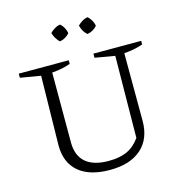

<svg xmlns="http://www.w3.org/2000/svg" viewBox="-123 -965 1014 1083"><g transform="rotate(-15 383.5 -423.5)"><path d="M387 9Q268 9 204.5 -45Q141 -99 141 -200L148 -605L29 -625V-649H321V-628Q300 -620 274 -614.5Q248 -609 213 -606V-198Q213 -121 258.5 -81.5Q304 -42 393 -42Q458 -42 501 -62Q544 -82 576 -127L581 -605L465 -625V-649H744V-628Q722 -620 695 -614.5Q668 -609 634 -606L635 -211Q635 -106 570 -48.5Q505 9 387 9ZM326 -856Q339 -845 347.5 -829Q356 -813 358 -797Q348 -785 332.5 -776Q317 -767 300 -765Q289 -776 279.5 -791Q270 -806 266 -823Q278 -835 293.5 -844.5Q309 -854 326 -856ZM487 -856Q499 -845 508 -829Q517 -813 519 -797Q509 -785 493.5 -776Q478 -767 461 -765Q448 -776 439.5 -791Q431 -806 427 -823Q439 -835 454.5 -844.5Q470 -854 487 -856Z"/></g></svg>

Font: Piazzolla 24pt Light
Style: Regular
Weight: 300
Designer: Juan Pablo del Peral
Foundry: Huerta Tipografica
Version: Version 2.005